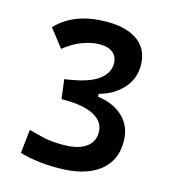

<svg xmlns="http://www.w3.org/2000/svg" viewBox="-107 -791 800 889"><g transform="rotate(15 293.0 -346.5)"><path d="M251 9.8Q195.8 9.8 149.9 3.4Q104 -2.9 68.4 -13.7L80.6 -127Q111.3 -118.7 149.9 -109.4Q188.5 -100.1 247.1 -100.1Q316.4 -100.1 354.2 -125.7Q392.1 -151.4 392.1 -197.8Q392.1 -248.5 342.3 -275.6Q292.5 -302.7 201.2 -302.7H185.5L173.8 -395.5Q281.7 -409.7 329.6 -442.9Q377.4 -476.1 377.4 -523.4Q377.4 -556.6 355.5 -575.2Q333.5 -593.8 291.5 -593.8Q252.9 -593.8 208.3 -576.9Q163.6 -560.1 123.5 -526.9L56.2 -613.3Q102.5 -660.6 162.6 -681.9Q222.7 -703.1 296.9 -703.1Q394.5 -703.1 447.3 -662.8Q500 -622.6 500 -547.9Q500 -483.4 457.3 -436.3Q414.6 -389.2 345.7 -371.1V-357.4Q421.9 -347.7 468.3 -303.2Q514.6 -258.8 514.6 -185.5Q514.6 -92.8 445.8 -41.5Q377 9.8 251 9.8Z"/></g></svg>

Font: CaskaydiaCove NF SemiBold
Style: Regular
Weight: 600
Designer: Aaron Bell
Foundry: Saja Typeworks
Version: Version 2111.001; VTT 6.35;Nerd Fonts 3.2.1